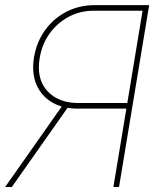

<svg xmlns="http://www.w3.org/2000/svg" viewBox="-20 -748 649 768"><path d="M433.6 0 550.3 -705.1H355Q300.8 -705.1 255.1 -680.9Q209.5 -656.7 178.7 -614.3Q147.9 -571.8 138.7 -515.6Q125 -433.1 168.9 -384.5Q212.9 -335.9 293.9 -335.9H500L496.1 -313.5H290Q229.5 -313.5 186.8 -339.4Q144 -365.2 125 -411.6Q106 -458 116.2 -519.5Q127 -582 161.4 -628.9Q195.8 -675.8 247.1 -701.7Q298.3 -727.5 358.9 -727.5H576.7L456.1 0ZM0.5 0 233.4 -331.1H260.3L27.3 0Z"/></svg>

Font: Inter 17pt Thin
Style: Italic
Weight: 250
Italic angle: -9.3988°
Version: Version 4.001;git-66647c0bb